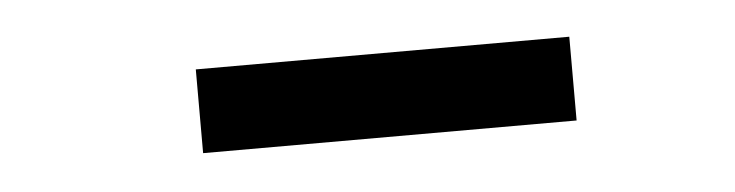

<svg xmlns="http://www.w3.org/2000/svg" viewBox="-24 -914 647 169"><g transform="rotate(-5 299.5 -829.0)"><path d="M151 -792V-866H481V-792Z"/></g></svg>

Font: Undotted
Style: Regular
Weight: 400
Designer: Delve Withrington, Dave Bailey, Thomas Jockin
Foundry: Delve Fonts LLC
Version: Version 4.000